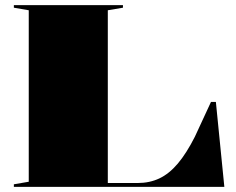

<svg xmlns="http://www.w3.org/2000/svg" viewBox="-20 -728 921 748"><path d="M34 0V-10L92 -20V-688L34 -698V-708H459V-698L400 -688V-15H516Q563 -15 601 -33Q639 -51 672.5 -90.5Q706 -130 739 -195L802 -331H821L854 0Z"/></svg>

Font: Kalnia SemiExpanded SemiBold
Style: Regular
Weight: 600
Width: 6
Designer: Frida Medrano
Foundry: Frida Medrano
Version: Version 1.105